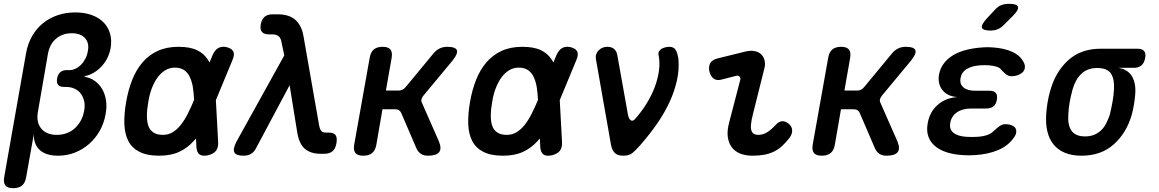

<svg xmlns="http://www.w3.org/2000/svg" viewBox="-45 -805 6065 1005"><path d="M24 180Q-5 180 -16.5 166Q-28 152 -23 122L91 -524Q100 -576 123 -616Q146 -656 180 -683.5Q214 -711 257 -725.5Q300 -740 349 -740Q397 -740 434.5 -726.5Q472 -713 496.5 -688.5Q521 -664 531 -629.5Q541 -595 534 -553Q524 -498 486.5 -457.5Q449 -417 398 -406V-403Q429 -398 452.5 -380.5Q476 -363 490.5 -337.5Q505 -312 510 -279Q515 -246 508 -209Q500 -161 477.5 -121Q455 -81 422 -52Q389 -23 347.5 -6.5Q306 10 259 10Q196 10 163.5 -19.5Q131 -49 132 -103L92 122Q87 152 70.5 166Q54 180 24 180ZM305 -438H320Q334 -438 349.5 -445Q365 -452 378.5 -465.5Q392 -479 402 -498Q412 -517 415 -539Q423 -579 400.5 -605Q378 -631 330 -631Q283 -631 249.5 -603.5Q216 -576 206 -524L154 -223Q143 -166 170.5 -132.5Q198 -99 252 -99Q279 -99 303 -107.5Q327 -116 345.5 -132.5Q364 -149 377 -172Q390 -195 395 -223Q401 -252 395.5 -275.5Q390 -299 377.5 -315.5Q365 -332 345 -341Q325 -350 300 -350H290Q268 -350 259 -361Q250 -372 254 -394Q258 -416 270.5 -427Q283 -438 305 -438Z M1097 -59Q1098 -31 1085 -15Q1072 1 1043 8Q1014 14 999.5 3.5Q985 -7 983 -35L981 -80Q975 -73 968 -66Q936 -30 892.5 -10Q849 10 788 10Q725 10 685.5 -10Q646 -30 627 -66.5Q608 -103 606 -154.5Q604 -206 615 -270Q626 -334 647 -387Q668 -440 701 -478.5Q734 -517 780.5 -538.5Q827 -560 889 -560Q950 -560 987 -542Q1024 -524 1044 -491Q1048 -485 1052 -478L1067 -515Q1079 -543 1097.5 -553.5Q1116 -564 1142 -558Q1169 -551 1176.5 -535Q1184 -519 1172 -491L1085 -281ZM971 -282Q969 -321 964 -352Q958 -384 946.5 -406Q935 -428 916.5 -439.5Q898 -451 870 -451Q843 -451 820.5 -437.5Q798 -424 780.5 -400.5Q763 -377 750 -343.5Q737 -310 731 -270Q724 -231 724 -199Q724 -167 732 -145Q740 -123 759 -111Q778 -99 807 -99Q836 -99 859 -113Q882 -127 901.5 -151.5Q921 -176 938 -210Q955 -243 971 -282Z M1294 -27Q1283 -7 1267 1.5Q1251 10 1230 10Q1190 10 1181.5 -8Q1173 -26 1193 -64L1443 -515L1427 -591Q1423 -609 1411 -617Q1399 -625 1381 -625H1363Q1337 -625 1326 -638Q1315 -651 1320 -678Q1325 -704 1340 -717Q1355 -730 1382 -730H1409Q1468 -730 1500.5 -701.5Q1533 -673 1543 -619L1625 -151Q1629 -128 1637 -119.5Q1645 -111 1660 -111H1675Q1703 -111 1712 -97Q1721 -83 1716 -55Q1711 -26 1695 -13Q1679 0 1653 0H1634Q1582 0 1551.5 -25.5Q1521 -51 1511 -111L1471 -359Z M1857 10Q1827 10 1815.5 -4Q1804 -18 1809 -48L1890 -502Q1895 -532 1911.5 -546Q1928 -560 1958 -560Q1987 -560 1998.5 -546Q2010 -532 2005 -502L1975 -331H2042Q2053 -331 2062 -335.5Q2071 -340 2079 -350L2222 -523Q2237 -542 2255.5 -551Q2274 -560 2295 -560Q2340 -560 2346.5 -542Q2353 -524 2323 -487L2171 -304Q2163 -294 2161 -284.5Q2159 -275 2164 -266L2252 -66Q2268 -28 2254 -9Q2240 10 2195 10Q2173 10 2158.5 0.5Q2144 -9 2135 -28L2055 -214Q2051 -223 2043.5 -228Q2036 -233 2024 -233H1957L1925 -48Q1920 -18 1903 -4Q1886 10 1857 10Z M2897 -59Q2898 -31 2885 -15Q2872 1 2843 8Q2814 14 2799.5 3.5Q2785 -7 2783 -35L2781 -80Q2775 -73 2768 -66Q2736 -30 2692.5 -10Q2649 10 2588 10Q2525 10 2485.5 -10Q2446 -30 2427 -66.5Q2408 -103 2406 -154.5Q2404 -206 2415 -270Q2426 -334 2447 -387Q2468 -440 2501 -478.5Q2534 -517 2580.5 -538.5Q2627 -560 2689 -560Q2750 -560 2787 -542Q2824 -524 2844 -491Q2848 -485 2852 -478L2867 -515Q2879 -543 2897.5 -553.5Q2916 -564 2942 -558Q2969 -551 2976.5 -535Q2984 -519 2972 -491L2885 -281ZM2771 -282Q2769 -321 2764 -352Q2758 -384 2746.5 -406Q2735 -428 2716.5 -439.5Q2698 -451 2670 -451Q2643 -451 2620.5 -437.5Q2598 -424 2580.5 -400.5Q2563 -377 2550 -343.5Q2537 -310 2531 -270Q2524 -231 2524 -199Q2524 -167 2532 -145Q2540 -123 2559 -111Q2578 -99 2607 -99Q2636 -99 2659 -113Q2682 -127 2701.5 -151.5Q2721 -176 2738 -210Q2755 -243 2771 -282Z M3153 -48 3074 -497Q3072 -511 3076 -522Q3080 -533 3089 -542Q3098 -551 3109.5 -555.5Q3121 -560 3134 -560Q3156 -560 3169 -549Q3182 -538 3186 -518L3241 -210Q3245 -184 3256 -176Q3267 -168 3279 -182Q3313 -220 3339.5 -263Q3366 -306 3382.5 -350Q3399 -394 3404.5 -437Q3410 -480 3402 -518Q3400 -528 3404.5 -536Q3409 -544 3417 -549Q3425 -554 3436.5 -557Q3448 -560 3458 -560Q3483 -560 3492.5 -542.5Q3502 -525 3506 -497Q3511 -442 3498.5 -385Q3486 -328 3460 -271.5Q3434 -215 3395 -158.5Q3356 -102 3307 -46Q3285 -21 3267 -5.5Q3249 10 3218 10Q3187 10 3172.5 -5Q3158 -20 3153 -48Z M3730 -388Q3706 -382 3690 -394Q3674 -406 3668 -432Q3663 -458 3673 -475Q3683 -492 3710 -499L3856 -535Q3884 -542 3905.5 -537.5Q3927 -533 3940 -520Q3953 -507 3957.5 -487Q3962 -467 3955 -443L3897 -211Q3888 -176 3886 -154.5Q3884 -133 3888.5 -121Q3893 -109 3902 -104Q3911 -99 3924 -99Q3949 -99 3971 -113Q3993 -127 4014 -150Q4032 -170 4049.5 -170.5Q4067 -171 4084 -157Q4101 -142 4101.5 -122Q4102 -102 4087 -83Q4068 -58 4048 -40Q4028 -22 4005 -11Q3982 0 3955 5Q3928 10 3894 10Q3858 10 3830 -1Q3802 -12 3785.5 -34Q3769 -56 3764.5 -88.5Q3760 -121 3772 -165L3829 -384Q3833 -397 3826.5 -404Q3820 -411 3808 -408Z M4257 10Q4227 10 4215.5 -4Q4204 -18 4209 -48L4290 -502Q4295 -532 4311.5 -546Q4328 -560 4358 -560Q4387 -560 4398.5 -546Q4410 -532 4405 -502L4375 -331H4442Q4453 -331 4462 -335.5Q4471 -340 4479 -350L4622 -523Q4637 -542 4655.5 -551Q4674 -560 4695 -560Q4740 -560 4746.5 -542Q4753 -524 4723 -487L4571 -304Q4563 -294 4561 -284.5Q4559 -275 4564 -266L4652 -66Q4668 -28 4654 -9Q4640 10 4595 10Q4573 10 4558.5 0.5Q4544 -9 4535 -28L4455 -214Q4451 -223 4443.5 -228Q4436 -233 4424 -233H4357L4325 -48Q4320 -18 4303 -4Q4286 10 4257 10Z M5314 -478Q5321 -464 5319.5 -450.5Q5318 -437 5308.5 -427.5Q5299 -418 5283.5 -412Q5268 -406 5247 -406Q5239 -406 5233 -409Q5227 -412 5221 -416Q5215 -420 5209.5 -426Q5204 -432 5197 -439Q5189 -450 5173 -455.5Q5157 -461 5133 -463Q5120 -464 5108 -464Q5096 -464 5084 -463Q5042 -460 5015 -443.5Q4988 -427 4983 -396Q4977 -366 4997.5 -348Q5018 -330 5059 -330H5134Q5158 -330 5167.5 -318.5Q5177 -307 5173 -283Q5169 -259 5155 -248Q5141 -237 5117 -237H5038Q4993 -237 4964 -217Q4935 -197 4929 -162Q4923 -128 4945.5 -110Q4968 -92 5012 -89Q5027 -88 5042.5 -88Q5058 -88 5073 -89Q5102 -91 5123 -98.5Q5144 -106 5158 -121Q5166 -128 5173 -134Q5180 -140 5186.5 -144.5Q5193 -149 5200.5 -152Q5208 -155 5217 -155Q5237 -155 5251 -149Q5265 -143 5270.5 -133.5Q5276 -124 5274 -110.5Q5272 -97 5260 -82Q5231 -41 5178.5 -19Q5126 3 5057 7Q5042 8 5026.5 8Q5011 8 4996 7Q4947 4 4910 -8Q4873 -20 4848 -41.5Q4823 -63 4813.5 -93Q4804 -123 4811 -160Q4821 -219 4863 -256Q4905 -293 4967 -297Q4915 -300 4888.5 -333Q4862 -366 4870 -414Q4876 -447 4895 -472.5Q4914 -498 4944 -516Q4974 -534 5013.5 -544Q5053 -554 5100 -557Q5113 -558 5125 -558Q5137 -558 5149 -557Q5212 -553 5254 -533.5Q5296 -514 5314 -478ZM5211 -676Q5195 -659 5177.5 -652Q5160 -645 5140 -645Q5100 -645 5095 -660Q5090 -675 5120 -708L5161 -752Q5179 -772 5196.5 -778.5Q5214 -785 5237 -785Q5279 -785 5283.5 -769Q5288 -753 5257 -722Z M5890 -450H5810Q5860 -441 5881 -404Q5902 -367 5897 -310Q5895 -284 5890.5 -257.5Q5886 -231 5879 -204Q5851 -108 5784.5 -49Q5718 10 5616 10Q5565 10 5528.5 -5.5Q5492 -21 5469.5 -49Q5447 -77 5437.5 -116.5Q5428 -156 5431 -204Q5433 -237 5438.5 -270Q5444 -303 5454 -336Q5482 -432 5548 -491Q5614 -550 5716 -550H5909Q5934 -550 5944 -537.5Q5954 -525 5949 -500Q5944 -475 5929.5 -462.5Q5915 -450 5890 -450ZM5635 -91Q5661 -91 5681 -99Q5701 -107 5717 -121.5Q5733 -136 5744 -157Q5755 -178 5764 -204Q5772 -237 5778 -270Q5784 -303 5786 -336Q5789 -393 5769.5 -421Q5750 -449 5698 -449Q5647 -449 5615.5 -419Q5584 -389 5569 -336Q5560 -303 5554 -270Q5548 -237 5547 -204Q5543 -151 5563.5 -121Q5584 -91 5635 -91Z"/></svg>

Font: Maple Mono SemiBold
Style: Italic
Weight: 600
Italic angle: -10°
Monospace: yes
Designer: subframe7536
Version: Version 7.000